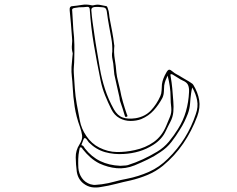

<svg xmlns="http://www.w3.org/2000/svg" viewBox="-20 -802 1040 843"><path d="M473 -575Q474 -605 469 -632.5Q464 -660 459 -687Q456 -703 453.5 -719Q451 -735 449 -751Q448 -759 444.5 -764Q441 -769 431 -770Q421 -771 412 -771.5Q403 -772 394 -771Q380 -769 381 -757Q383 -731 386.5 -705Q390 -679 394 -653Q399 -616 405.5 -579Q412 -542 418 -505Q426 -457 441 -411Q456 -365 480 -322Q496 -294 519 -286Q542 -278 576 -283Q617 -290 642.5 -317Q668 -344 684 -380Q689 -391 689.5 -405Q690 -419 691 -432Q693 -446 698 -458.5Q703 -471 710 -483Q717 -496 723 -496Q729 -496 739 -487Q747 -480 757 -475Q767 -470 776 -464Q787 -457 799 -450.5Q811 -444 822 -436Q825 -435 829 -429Q849 -396 854.5 -362.5Q860 -329 846 -291Q822 -227 785 -172.5Q748 -118 695 -74Q664 -49 628 -34Q592 -19 554 -10Q521 -3 488.5 5.5Q456 14 423 19Q402 23 383 20Q364 17 347 4Q322 -15 317 -49Q313 -79 312.5 -110.5Q312 -142 329 -168Q343 -190 340.5 -207.5Q338 -225 331 -245Q315 -288 308 -332.5Q301 -377 299 -422Q298 -444 295.5 -465Q293 -486 294 -508Q295 -519 296 -531Q297 -543 298 -554Q298 -559 299 -564Q300 -569 298 -573Q294 -590 296 -606.5Q298 -623 296 -639Q294 -668 291.5 -697.5Q289 -727 286 -756Q284 -775 298 -775Q319 -777 339.5 -780.5Q360 -784 381 -779Q385 -778 388.5 -778.5Q392 -779 396 -780Q409 -783 421.5 -780Q434 -777 447 -775Q451 -774 453 -766Q458 -753 459 -740Q460 -727 463 -713Q468 -687 473 -660.5Q478 -634 481 -607Q481 -606 481.5 -604.5Q482 -603 482 -601Q479 -571 484 -542Q489 -513 491 -484Q493 -465 498 -446.5Q503 -428 507 -409Q512 -381 520 -353.5Q528 -326 537 -300Q539 -297 539.5 -293.5Q540 -290 535 -289Q530 -288 529 -291Q528 -294 527 -297Q523 -311 518.5 -325Q514 -339 509 -353Q506 -360 505.5 -367Q505 -374 503 -381Q498 -404 492.5 -427.5Q487 -451 482 -475Q481 -482 480.5 -490Q480 -498 479 -505Q478 -523 474 -541Q470 -559 473 -575ZM716 -470Q711 -460 707 -449.5Q703 -439 701 -427Q700 -414 699.5 -399.5Q699 -385 693 -372Q677 -342 655 -317.5Q633 -293 600 -279Q579 -271 553 -271Q527 -271 504.5 -283.5Q482 -296 469 -322Q454 -352 441.5 -383Q429 -414 422 -447Q406 -525 392.5 -604Q379 -683 374 -762Q373 -772 364 -772Q355 -771 346.5 -770.5Q338 -770 327 -770Q317 -769 307 -767Q297 -765 297 -760Q296 -759 296.5 -757.5Q297 -756 297 -755Q298 -734 299.5 -713Q301 -692 302 -671Q306 -639 306.5 -606.5Q307 -574 306 -542Q306 -527 304.5 -512Q303 -497 304 -482Q306 -448 308.5 -413.5Q311 -379 317 -345Q324 -309 330.5 -273Q337 -237 359 -205Q382 -171 416 -154Q454 -135 493 -134.5Q532 -134 572 -143Q619 -153 655 -178.5Q691 -204 710 -250Q718 -270 726 -288.5Q734 -307 732 -329Q729 -352 729 -374Q729 -399 725.5 -423Q722 -447 716 -470ZM508 -74Q515 -75 524 -75Q533 -75 541 -77Q576 -88 608 -103Q640 -118 670 -136Q700 -154 721.5 -180Q743 -206 761 -235Q785 -273 796.5 -313.5Q808 -354 810 -398Q811 -417 805.5 -429Q800 -441 783 -448Q772 -453 761 -460.5Q750 -468 739 -474Q736 -476 731.5 -476.5Q727 -477 729 -468Q734 -440 736.5 -412.5Q739 -385 741 -356Q743 -333 741 -310.5Q739 -288 728 -267Q723 -257 718 -247.5Q713 -238 708 -227Q691 -190 653 -166Q623 -147 591 -137.5Q559 -128 524 -126Q481 -123 441.5 -134Q402 -145 370 -177Q359 -194 354 -195.5Q349 -197 346.5 -189.5Q344 -182 339 -170Q339 -169 338.5 -168.5Q338 -168 338 -167Q337 -164 339 -164Q345 -163 347.5 -158.5Q350 -154 353 -150Q382 -113 420.5 -94.5Q459 -76 508 -74ZM824 -418Q822 -411 821 -404.5Q820 -398 819 -392Q816 -370 814.5 -347.5Q813 -325 805 -303Q798 -285 789.5 -267.5Q781 -250 770 -233Q753 -205 733 -179Q713 -153 684 -134Q658 -116 629 -102Q600 -88 571 -76Q531 -60 492.5 -63.5Q454 -67 417 -84Q395 -95 377 -111Q359 -127 344 -146Q342 -149 339.5 -152.5Q337 -156 333 -155Q330 -154 329.5 -149.5Q329 -145 328 -142Q324 -123 323.5 -104Q323 -85 324 -65Q326 -40 339.5 -20.5Q353 -1 377 7Q390 11 402 9.5Q414 8 427 7Q456 3 482.5 -4.5Q509 -12 537 -17Q588 -27 634 -47.5Q680 -68 717 -105Q803 -189 840 -302Q851 -333 845.5 -361.5Q840 -390 824 -418Z"/></svg>

Font: Rock 3D
Style: Regular
Weight: 400
Version: Version 1.000